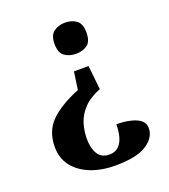

<svg xmlns="http://www.w3.org/2000/svg" viewBox="-134 -638 818 927"><g transform="rotate(-20 275.0 -174.0)"><path d="M355 -181Q298 -158 267.5 -125Q237 -92 225.5 -54Q214 -16 214 24Q214 72 232.5 102Q251 132 292 132Q322 132 339.5 114.5Q357 97 364.5 68.5Q372 40 372 6Q434 6 473.5 23.5Q513 41 513 76Q513 125 461.5 158.5Q410 192 300 192Q230 192 174.5 170Q119 148 87 107Q55 66 55 8Q55 -72 104.5 -122Q154 -172 254 -213L267 -304H342ZM306 -540Q341 -540 364.5 -522.5Q388 -505 388 -460Q388 -414 364.5 -397Q341 -380 306 -380Q273 -380 248.5 -397Q224 -414 224 -460Q224 -505 248.5 -522.5Q273 -540 306 -540Z"/></g></svg>

Font: Noto Naskh Arabic
Style: Bold
Weight: 700
Designer: Monotype Design Team, David Williams, Mohamad Dakak and Nizar Qandah
Foundry: Monotype Imaging Inc.
Version: Version 2.016